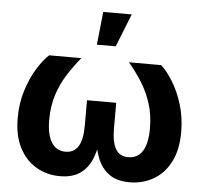

<svg xmlns="http://www.w3.org/2000/svg" viewBox="-54 -817 937 882"><g transform="rotate(5 415.0 -376.5)"><path d="M253.9 7.8Q194.3 7.8 145 -20.5Q95.7 -48.8 66.7 -104.5Q37.6 -160.2 37.6 -242.2Q37.6 -310.1 56.2 -368.9Q74.7 -427.7 102.3 -472.4Q129.9 -517.1 156.7 -541H305.2Q271.5 -500.5 243.7 -456.5Q215.8 -412.6 199.2 -360.8Q182.6 -309.1 182.6 -246.1Q182.6 -177.2 205.1 -141.8Q227.5 -106.4 269.5 -106.4Q309.1 -106.4 328.4 -137.9Q347.7 -169.4 347.7 -231.9V-350.6H482.4V-231.9Q482.4 -169.4 500.7 -137.9Q519 -106.4 558.6 -106.4Q602.1 -106.4 624.5 -141.8Q647 -177.2 647 -246.1Q647 -310.1 630.1 -362.1Q613.3 -414.1 585.4 -458Q557.6 -502 524.4 -541H672.9Q699.7 -517.1 727.3 -472.9Q754.9 -428.7 773.2 -369.6Q791.5 -310.5 791.5 -242.2Q791.5 -160.2 762.7 -104.5Q733.9 -48.8 684.6 -20.5Q635.3 7.8 574.7 7.8Q515.6 7.8 479.7 -18.6Q443.8 -44.9 426 -91.3Q408.2 -137.7 403.8 -198.2H424.8Q419.9 -136.7 401.9 -90.3Q383.8 -43.9 347.9 -18.1Q312 7.8 253.9 7.8ZM370.6 -608.9 386.7 -761.2H518.1L457.5 -608.9Z"/></g></svg>

Font: Inter 17pt
Style: Bold
Weight: 700
Version: Version 4.001;git-66647c0bb